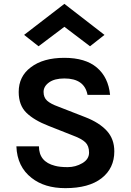

<svg xmlns="http://www.w3.org/2000/svg" viewBox="-20 -962 678 996"><path d="M105 -781 314 -942 522 -781 447 -722 314 -823 180 -722ZM65 -203H182Q182 -123 265 -102Q290 -95 331 -95Q372 -95 407 -115.5Q442 -136 442 -170.5Q442 -205 423 -223.5Q404 -242 361 -258L232 -309Q157 -338 117 -377Q77 -416 77 -485Q77 -566 140 -613Q204 -662 313.5 -662Q423 -662 482.5 -611.5Q542 -561 551 -470H434Q418 -555 314 -555Q263 -555 234.5 -534.5Q206 -514 206 -485Q206 -456 224.5 -439.5Q243 -423 282 -409L423 -354Q495 -326 534 -283.5Q573 -241 573 -177Q573 -89 507 -37.5Q441 14 319 14Q211 14 144 -39Q69 -97 65 -203Z"/></svg>

Font: Karmilla
Style: Bold
Weight: 700
Designer: Jonathan Pinhorn
Version: Version 1.000